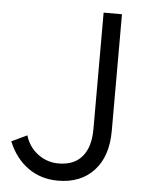

<svg xmlns="http://www.w3.org/2000/svg" viewBox="-51 -724 598 782"><g transform="rotate(5 248.0 -333.0)"><path d="M215 16Q145 16 92.5 -21.5Q40 -59 12 -127L75 -157Q90 -109 127.5 -81.5Q165 -54 211 -54Q275 -54 308 -93.5Q341 -133 341 -205V-682H416V-205Q416 -101 362 -42.5Q308 16 215 16Z"/></g></svg>

Font: Didact Gothic
Style: Regular
Weight: 400
Designer: Daniel Johnson
Foundry: Daniel Johnson
Version: Version 2.101;PS 002.101;hotconv 1.0.88;makeotf.lib2.5.64775